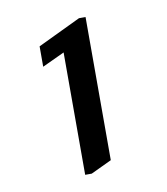

<svg xmlns="http://www.w3.org/2000/svg" viewBox="-56 -806 441 507"><g transform="rotate(-10 164.0 -552.0)"><path d="M188.5 -756.8H206.1V-373L150.4 -346.7H132.8V-674.8L73.2 -647V-701.7Z"/></g></svg>

Font: Nova Slim
Style: Book
Weight: 400
Version: Version 2.000